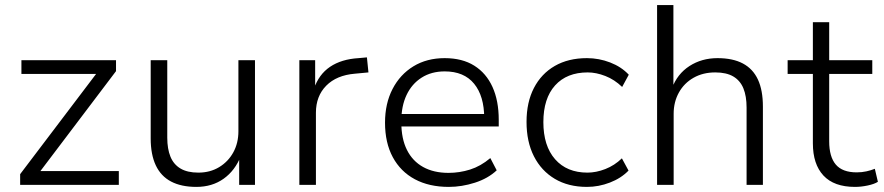

<svg xmlns="http://www.w3.org/2000/svg" viewBox="-20 -725 3467 753"><path d="M59 0V-42L372 -455L375 -435H64V-489H435V-446L121 -31L118 -54H446V0Z M750 8Q691 8 651 -13Q611 -34 591 -76.5Q571 -119 571 -182V-489H636V-185Q636 -141 648.5 -110.5Q661 -80 688 -64Q715 -48 758 -48Q804 -48 839.5 -69.5Q875 -91 895 -127.5Q915 -164 915 -210V-489H980V0H918V-114H925Q902 -56 857 -24Q812 8 750 8Z M1154 0V-489H1216V-376H1211Q1230 -433 1274.5 -463Q1319 -493 1386 -497L1419 -500L1425 -441L1372 -436Q1300 -430 1259.5 -389Q1219 -348 1219 -283V0Z M1740 8Q1663 8 1607 -22Q1551 -52 1520.5 -108.5Q1490 -165 1490 -244Q1490 -319 1519.5 -376Q1549 -433 1601.5 -465Q1654 -497 1724 -497Q1793 -497 1840 -467.5Q1887 -438 1911.5 -384Q1936 -330 1936 -255V-229H1537V-278H1898L1879 -262Q1879 -348 1839.5 -396.5Q1800 -445 1724 -445Q1672 -445 1633.5 -420.5Q1595 -396 1574.5 -352.5Q1554 -309 1554 -251V-244Q1554 -181 1576 -137Q1598 -93 1639.5 -70Q1681 -47 1739 -47Q1782 -47 1823.5 -60Q1865 -73 1903 -105L1928 -57Q1894 -25 1842.5 -8.5Q1791 8 1740 8Z M2282 8Q2209 8 2156 -23.5Q2103 -55 2074 -112Q2045 -169 2045 -247Q2045 -324 2074 -380Q2103 -436 2156 -466.5Q2209 -497 2282 -497Q2329 -497 2373 -480Q2417 -463 2446 -432L2420 -384Q2390 -413 2354 -427Q2318 -441 2285 -441Q2203 -441 2157 -390Q2111 -339 2111 -246Q2111 -153 2157 -100.5Q2203 -48 2284 -48Q2318 -48 2354 -62Q2390 -76 2419 -104L2445 -56Q2416 -26 2372 -9Q2328 8 2282 8Z M2557 0V-705H2621V-378H2615Q2636 -435 2684 -466Q2732 -497 2794 -497Q2854 -497 2893.5 -476Q2933 -455 2952.5 -413Q2972 -371 2972 -307V0H2908V-303Q2908 -348 2895.5 -378.5Q2883 -409 2856 -425Q2829 -441 2785 -441Q2737 -441 2700 -420Q2663 -399 2642.5 -362Q2622 -325 2622 -279V0Z M3333 8Q3251 8 3209.5 -36.5Q3168 -81 3168 -163V-435H3069V-489H3168V-638H3232V-489H3401V-435H3232V-171Q3232 -110 3258 -79.5Q3284 -49 3340 -49Q3360 -49 3378 -53Q3396 -57 3411 -63L3423 -12Q3409 -3 3383 2.5Q3357 8 3333 8Z"/></svg>

Font: Nunito Sans 10pt Light
Style: Regular
Weight: 300
Designer: Vernon Adams
Foundry: Vernon Adams
Version: Version 3.101;gftools[0.9.27]